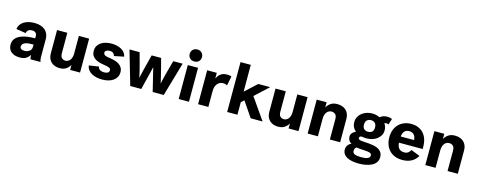

<svg xmlns="http://www.w3.org/2000/svg" viewBox="-36 -1551 6471 2602"><g transform="rotate(15 3200.0 -250.0)"><path d="M346 0Q342 -5 339.5 -22.5Q337 -40 337 -60Q316 -26 283 -6Q250 14 196 14Q119 14 75.5 -22.5Q32 -59 32 -124Q32 -172 57 -204Q82 -236 123.5 -255.5Q165 -275 219.5 -283Q274 -291 333 -291V-322Q333 -349 316.5 -366.5Q300 -384 265 -384Q227 -384 209 -366Q191 -348 191 -326L54 -347Q58 -381 76 -408Q94 -435 123 -453Q152 -471 189.5 -480.5Q227 -490 269 -490Q312 -490 349.5 -480Q387 -470 415 -448Q443 -426 458.5 -392Q474 -358 474 -310V-67Q474 -46 477 -29Q480 -12 485 0ZM234 -89Q253 -89 270.5 -94.5Q288 -100 302 -110Q316 -120 324.5 -134.5Q333 -149 333 -168V-204Q297 -204 267 -201Q237 -198 216 -189.5Q195 -181 183.5 -167Q172 -153 172 -132Q172 -110 190 -99.5Q208 -89 234 -89Z M1040 0H901V-70Q883 -36 847.5 -11Q812 14 755 14Q721 14 691 4Q661 -6 638.5 -26.5Q616 -47 603 -77Q590 -107 590 -148V-476H734V-191Q734 -142 755.5 -123Q777 -104 806 -104Q823 -104 839 -111.5Q855 -119 868 -134.5Q881 -150 888.5 -174Q896 -198 896 -231V-476H1040Z M1288 -346Q1288 -332 1295.5 -323Q1303 -314 1315 -308.5Q1327 -303 1342.5 -300Q1358 -297 1374 -295Q1411 -290 1446 -280.5Q1481 -271 1508 -254Q1535 -237 1551.5 -210.5Q1568 -184 1568 -145Q1568 -107 1552 -77.5Q1536 -48 1507 -27.5Q1478 -7 1438.5 3.5Q1399 14 1351 14Q1307 14 1268.5 5Q1230 -4 1200.5 -21.5Q1171 -39 1152.5 -64.5Q1134 -90 1129 -124L1268 -145Q1271 -113 1296 -100Q1321 -87 1353 -87Q1382 -87 1402.5 -97.5Q1423 -108 1423 -134Q1423 -156 1404 -166Q1385 -176 1335 -184Q1299 -189 1264.5 -198Q1230 -207 1203 -223.5Q1176 -240 1159.5 -266.5Q1143 -293 1143 -334Q1143 -375 1161 -404.5Q1179 -434 1208 -453Q1237 -472 1275 -481Q1313 -490 1353 -490Q1393 -490 1428.5 -481.5Q1464 -473 1492 -457Q1520 -441 1538 -417Q1556 -393 1562 -363L1424 -335Q1420 -361 1401 -375Q1382 -389 1353 -389Q1326 -389 1307 -377.5Q1288 -366 1288 -346Z M2050 -476Q2070 -400 2087 -334Q2094 -306 2101 -277Q2108 -248 2114.5 -222.5Q2121 -197 2125.5 -176Q2130 -155 2133 -142H2135Q2137 -156 2142 -178Q2147 -200 2153.5 -226Q2160 -252 2167 -280.5Q2174 -309 2182 -337Q2200 -402 2220 -476H2352L2214 0H2059L1979 -327L1899 0H1744L1606 -476H1748Q1768 -402 1786 -337Q1793 -309 1800.5 -280.5Q1808 -252 1814.5 -226Q1821 -200 1825.5 -178Q1830 -156 1833 -142H1835Q1838 -159 1845.5 -190.5Q1853 -222 1862 -259Q1871 -296 1881 -334.5Q1891 -373 1899 -404.5Q1907 -436 1912 -456L1918 -476Z M2410 -629Q2410 -667 2434 -690.5Q2458 -714 2496 -714Q2534 -714 2558 -690.5Q2582 -667 2582 -629Q2582 -594 2559.5 -570Q2537 -546 2496 -546Q2455 -546 2432.5 -570Q2410 -594 2410 -629ZM2424 -476H2568V0H2424Z M3009 -347Q2997 -356 2981.5 -359.5Q2966 -363 2952 -363Q2935 -363 2915 -356.5Q2895 -350 2878.5 -333.5Q2862 -317 2851 -290Q2840 -263 2840 -222V0H2696V-476H2831V-396Q2853 -444 2887 -467Q2921 -490 2974 -490Q2988 -490 3003.5 -488Q3019 -486 3035 -479Z M3289 -213 3248 -176V0H3104V-700H3248V-324L3413 -476H3580L3391 -301L3601 0H3434Z M4105 0H3966V-70Q3948 -36 3912.5 -11Q3877 14 3820 14Q3786 14 3756 4Q3726 -6 3703.5 -26.5Q3681 -47 3668 -77Q3655 -107 3655 -148V-476H3799V-191Q3799 -142 3820.5 -123Q3842 -104 3871 -104Q3888 -104 3904 -111.5Q3920 -119 3933 -134.5Q3946 -150 3953.5 -174Q3961 -198 3961 -231V-476H4105Z M4233 -476H4372V-403Q4390 -438 4426 -464Q4462 -490 4521 -490Q4556 -490 4586.5 -480Q4617 -470 4640 -449.5Q4663 -429 4676 -398.5Q4689 -368 4689 -328V0H4545V-285Q4545 -334 4523 -353Q4501 -372 4470 -372Q4452 -372 4435.5 -364.5Q4419 -357 4406 -341.5Q4393 -326 4385 -302Q4377 -278 4377 -245V0H4233Z M5259 -401Q5246 -411 5229 -411Q5220 -411 5213 -408.5Q5206 -406 5201 -402Q5215 -385 5222.5 -361.5Q5230 -338 5230 -312Q5230 -271 5212 -240Q5194 -209 5164.5 -187Q5135 -165 5097 -154Q5059 -143 5018 -143Q4990 -143 4977 -146.5Q4964 -150 4953 -150Q4939 -150 4928.5 -142.5Q4918 -135 4918 -122Q4918 -109 4929.5 -102.5Q4941 -96 4961.5 -93Q4982 -90 5010 -89Q5038 -88 5071 -85Q5105 -82 5139.5 -75Q5174 -68 5202 -53Q5230 -38 5248 -12Q5266 14 5266 57Q5266 98 5245.5 127.5Q5225 157 5190 176Q5155 195 5108 204.5Q5061 214 5008 214Q4957 214 4914.5 206Q4872 198 4841 181.5Q4810 165 4792.5 139Q4775 113 4775 78Q4775 47 4791.5 20.5Q4808 -6 4843 -20Q4814 -35 4802.5 -60Q4791 -85 4791 -108Q4791 -135 4809 -157.5Q4827 -180 4859 -194Q4803 -239 4803 -312Q4803 -355 4821 -388.5Q4839 -422 4868.5 -444.5Q4898 -467 4935 -478.5Q4972 -490 5010 -490Q5043 -490 5070 -482.5Q5097 -475 5119 -466Q5141 -484 5163 -492Q5185 -500 5216 -500Q5239 -500 5255.5 -496Q5272 -492 5286 -486ZM4961 -377.5Q4939 -357 4939 -315Q4939 -273 4961 -254Q4983 -235 5017 -235Q5051 -235 5072.5 -254Q5094 -273 5094 -315Q5094 -357 5072.5 -377.5Q5051 -398 5017 -398Q4983 -398 4961 -377.5ZM5038 21Q5005 19 4973 16.5Q4941 14 4923 11Q4905 20 4900 37Q4895 54 4895 66Q4895 97 4926.5 109.5Q4958 122 5015 122Q5041 122 5063 119.5Q5085 117 5101.5 110.5Q5118 104 5127.5 93.5Q5137 83 5137 67Q5137 41 5112.5 32Q5088 23 5038 21Z M5775 -99Q5746 -46 5692.5 -16Q5639 14 5562 14Q5506 14 5460.5 -3.5Q5415 -21 5383 -53.5Q5351 -86 5333 -133Q5315 -180 5315 -239Q5315 -297 5333 -344Q5351 -391 5383.5 -423Q5416 -455 5460 -472.5Q5504 -490 5557 -490Q5617 -490 5661.5 -469.5Q5706 -449 5735 -414.5Q5764 -380 5778.5 -334Q5793 -288 5793 -236V-201H5461Q5462 -180 5467 -160.5Q5472 -141 5483.5 -126Q5495 -111 5514 -101.5Q5533 -92 5560 -92Q5598 -92 5619 -109.5Q5640 -127 5651 -149ZM5557 -388Q5512 -388 5488.5 -360.5Q5465 -333 5462 -288H5649Q5647 -338 5621.5 -363Q5596 -388 5557 -388Z M5884 -476H6023V-403Q6041 -438 6077 -464Q6113 -490 6172 -490Q6207 -490 6237.5 -480Q6268 -470 6291 -449.5Q6314 -429 6327 -398.5Q6340 -368 6340 -328V0H6196V-285Q6196 -334 6174 -353Q6152 -372 6121 -372Q6103 -372 6086.5 -364.5Q6070 -357 6057 -341.5Q6044 -326 6036 -302Q6028 -278 6028 -245V0H5884Z"/></g></svg>

Font: Post Grotesk Bold
Style: Bold
Weight: 700
Version: Version 1.0